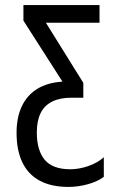

<svg xmlns="http://www.w3.org/2000/svg" viewBox="-20 -734 460 764"><path d="M252.4 9.8Q184.1 9.8 137.9 -15.1Q91.8 -40 68.8 -88.1Q45.9 -136.2 45.9 -205.6Q45.9 -266.6 66.7 -310.8Q87.4 -355 127.9 -380.1Q168.5 -405.3 228.5 -409.2L73.2 -651.9V-713.9H376V-643.6H162.6L311.5 -404.3V-345.2H264.6Q218.3 -345.2 187.5 -329.8Q156.7 -314.5 141.6 -283.9Q126.5 -253.4 126.5 -207Q126.5 -135.7 158 -98.1Q189.5 -60.5 259.8 -60.5Q294.4 -60.5 331.3 -73.2Q368.2 -85.9 393.1 -108.4V-30.3Q368.7 -11.7 329.8 -1Q291 9.8 252.4 9.8Z"/></svg>

Font: Open Sans Condensed
Style: Regular
Weight: 400
Width: 3
Designer: Monotype Design Team
Foundry: Monotype Imaging Inc.
Version: Version 3.000